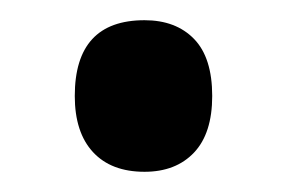

<svg xmlns="http://www.w3.org/2000/svg" viewBox="-20 -447 284 190"><path d="M54 -352Q54 -427 123 -427Q154 -427 172 -408.5Q190 -390 190 -352Q190 -315 172 -296Q154 -277 123 -277Q90 -277 72 -296.5Q54 -316 54 -352Z"/></svg>

Font: Noto Sans Thai Looped ExtraCondensed SemiBold
Style: Regular
Weight: 600
Width: 2
Designer: Sasikarn Vongin, Ben Mitchell
Foundry: The Fontpad Ltd
Version: Version 1.001; ttfautohint (v1.8.4.7-5d5b)